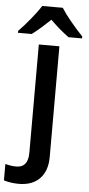

<svg xmlns="http://www.w3.org/2000/svg" viewBox="-126 -792 493 1067"><g transform="rotate(5 120.0 -258.0)"><path d="M-62.5 228V136.7Q-29.8 145.5 -1.5 145.5Q27.3 145.5 43 130.4Q64.9 110.4 64.9 61.5V-541H179.7V76.2Q179.7 153.8 138.2 197Q96.7 240.2 20.5 240.2Q-1 240.2 -23.9 236.8Q-46.9 233.4 -62.5 228ZM65.4 -755.9H179.7Q219.2 -693.8 301.3 -606.4V-595.7H225.6Q208.5 -607.9 174.3 -636.2Q140.1 -666.5 122.6 -684.1Q95.7 -658.7 70.3 -636.2Q42 -611.8 20.5 -595.7H-56.2V-606.4Q-24.4 -638.7 10.7 -681.9Q45.9 -725.1 65.4 -755.9Z"/></g></svg>

Font: Viking Open Sans Light
Style: Bold
Weight: 600
Foundry: Ascender Corporation
Version: Version 2.001